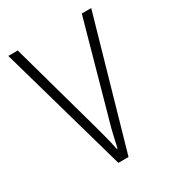

<svg xmlns="http://www.w3.org/2000/svg" viewBox="-136 -608 622 688"><g transform="rotate(-30 175.0 -264.5)"><path d="M153 0 3 -529H42L144 -162Q152 -133 159.5 -104.5Q167 -76 173 -46H176Q182 -73 188.5 -101Q195 -129 204 -159L307 -529H346L195 0Z"/></g></svg>

Font: Noto Sans Lao Looped Condensed ExtraLight
Style: Regular
Weight: 200
Width: 3
Designer: Mark Frömberg, Ben Mitchell
Foundry: The Fontpad Ltd
Version: Version 1.002; ttfautohint (v1.8.4.7-5d5b)